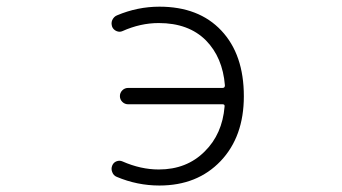

<svg xmlns="http://www.w3.org/2000/svg" viewBox="-20 -576 1040 584"><path d="M370.1 -258.8Q359.4 -258.8 352.1 -266.1Q344.7 -273.4 344.7 -283.7Q344.7 -293.9 352.1 -301.3Q359.4 -308.6 370.1 -308.6H657.2Q664.1 -308.6 664.1 -316.4Q657.2 -401.4 606.4 -453.1Q553.7 -505.9 462.9 -505.9Q407.2 -505.9 352.5 -481.4Q343.8 -477.5 334.5 -481.4Q325.2 -485.4 321.3 -494.1Q319.3 -500 319.3 -504.9Q319.3 -509.8 321.3 -514.6Q326.2 -525.4 335.9 -529.3Q398.4 -555.7 464.8 -555.7Q585 -555.7 653.3 -482.9Q721.7 -410.2 721.7 -283.2Q721.7 -160.2 650.9 -85.9Q580.1 -11.7 464.8 -11.7Q397.5 -11.7 335 -38.1Q325.2 -42 321.3 -52.7Q319.3 -57.6 319.3 -62.5Q319.3 -67.4 321.3 -72.3Q325.2 -82 334.5 -85.4Q343.8 -88.9 352.5 -85Q408.2 -60.5 462.9 -60.5Q547.9 -60.5 602.5 -115.2Q656.2 -168 663.1 -252Q664.1 -258.8 657.2 -258.8Z"/></svg>

Font: Rounded Mgen+ 2m light
Style: Regular
Weight: 200
Designer: [Source Han Sans]
Ryoko NISHIZUKA  (kana & ideographs); Paul D. Hunt (Latin, Greek & Cyrillic); Wenlong ZHANG  (bopomofo
Version: Version 1.059.20150602